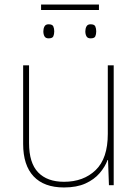

<svg xmlns="http://www.w3.org/2000/svg" viewBox="-20 -816 613 846"><path d="M416 -796V-772H161V-796ZM194 -709Q211 -709 215 -699.5Q219 -690 219 -678Q219 -665 215 -656Q211 -647 194 -647Q181 -647 176 -656Q171 -665 171 -678Q171 -690 176 -699.5Q181 -709 194 -709ZM379 -709Q396 -709 400 -699.5Q404 -690 404 -678Q404 -665 400 -656Q396 -647 379 -647Q366 -647 361 -656Q356 -665 356 -678Q356 -690 361 -699.5Q366 -709 379 -709ZM481 -528V0H460L456 -111H454Q443 -81 419 -53Q395 -25 356.5 -7.5Q318 10 262 10Q174 10 128 -39Q82 -88 82 -182V-528H108V-186Q108 -98 148 -56.5Q188 -15 262 -15Q348 -15 401.5 -66.5Q455 -118 455 -226V-528Z"/></svg>

Font: Noto Sans Thin
Style: Regular
Weight: 100
Designer: Monotype Design Team
Foundry: Monotype Imaging Inc.
Version: Version 2.007